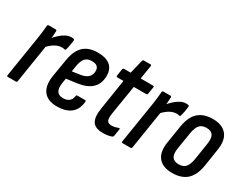

<svg xmlns="http://www.w3.org/2000/svg" viewBox="-71 -1028 1836 1445"><g transform="rotate(30 847.5 -305.5)"><path d="M32 0Q21 0 23 -10L80 -367Q85 -403 88.5 -430.5Q92 -458 93 -479Q94 -490 104 -490H164Q174 -490 174 -479Q174 -461 171.5 -435Q169 -409 166 -391L168 -364L112 -10Q110 0 101 0ZM154 -327 162 -410Q181 -433 203 -453Q225 -473 249 -485.5Q273 -498 297 -498Q305 -498 309.5 -497.5Q314 -497 318 -496Q324 -494 324 -485Q322 -466 318 -443.5Q314 -421 308 -401Q305 -390 297 -393Q291 -395 285 -395.5Q279 -396 271 -396Q252 -396 231.5 -387.5Q211 -379 191.5 -363.5Q172 -348 154 -327Z M462 8Q381 8 344.5 -38.5Q308 -85 321 -173L346 -323Q360 -414 404.5 -456Q449 -498 529 -498Q598 -498 635 -468Q672 -438 672 -380Q672 -311 631 -271Q590 -231 511 -220L416 -207L409 -163Q402 -115 417.5 -92Q433 -69 470 -69Q503 -69 522 -84.5Q541 -100 545 -130Q546 -140 555 -140H621Q632 -140 630 -130Q625 -63 581.5 -27.5Q538 8 462 8ZM427 -277 496 -287Q540 -294 561 -314.5Q582 -335 582 -370Q582 -395 566.5 -407.5Q551 -420 521 -420Q483 -420 463 -398Q443 -376 435 -327Z M860 8Q793 8 769.5 -29.5Q746 -67 759 -146L800 -409H747Q737 -409 738 -420L747 -479Q750 -490 758 -490H816L845 -609Q849 -619 856 -619H913Q923 -619 922 -609L903 -490H1009Q1021 -490 1019 -479L1009 -420Q1007 -409 998 -409H890L848 -150Q842 -106 851.5 -89.5Q861 -73 890 -73Q906 -73 919.5 -76.5Q933 -80 946 -85Q958 -89 956 -77L946 -16Q945 -8 936 -4Q921 2 901 5Q881 8 860 8Z M1029 0Q1018 0 1020 -10L1077 -367Q1082 -403 1085.5 -430.5Q1089 -458 1090 -479Q1091 -490 1101 -490H1161Q1171 -490 1171 -479Q1171 -461 1168.5 -435Q1166 -409 1163 -391L1165 -364L1109 -10Q1107 0 1098 0ZM1151 -327 1159 -410Q1178 -433 1200 -453Q1222 -473 1246 -485.5Q1270 -498 1294 -498Q1302 -498 1306.5 -497.5Q1311 -497 1315 -496Q1321 -494 1321 -485Q1319 -466 1315 -443.5Q1311 -421 1305 -401Q1302 -390 1294 -393Q1288 -395 1282 -395.5Q1276 -396 1268 -396Q1249 -396 1228.5 -387.5Q1208 -379 1188.5 -363.5Q1169 -348 1151 -327Z M1462 8Q1380 8 1342 -38.5Q1304 -85 1318 -174L1342 -324Q1356 -414 1402 -456Q1448 -498 1528 -498Q1609 -498 1648 -451.5Q1687 -405 1673 -316L1650 -167Q1636 -77 1590 -34.5Q1544 8 1462 8ZM1472 -73Q1512 -73 1532 -95.5Q1552 -118 1561 -171L1583 -312Q1592 -367 1576 -391.5Q1560 -416 1519 -416Q1480 -416 1460 -393.5Q1440 -371 1431 -318L1408 -176Q1399 -124 1415 -98.5Q1431 -73 1472 -73Z"/></g></svg>

Font: Sofia Sans Condensed SemiBold
Style: Italic
Weight: 600
Italic angle: -9°
Version: Version 4.100